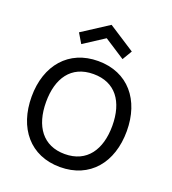

<svg xmlns="http://www.w3.org/2000/svg" viewBox="-143 -888 904 1011"><g transform="rotate(20 308.5 -382.5)"><path d="M192.7 -631.2 160.4 -685.4 308.3 -781.2 456.3 -685.4 424 -631.2 308.3 -706.2ZM308.3 15.6C475 15.6 575 -105.2 575 -282.3C575 -456.3 476 -578.1 308.3 -578.1C143.8 -578.1 41.7 -458.3 41.7 -282.3C41.7 -107.3 140.6 15.6 308.3 15.6ZM493.8 -282.3C493.8 -149 432.3 -57.3 308.3 -57.3C186.5 -57.3 122.9 -145.8 122.9 -282.3C122.9 -413.5 182.3 -505.2 308.3 -505.2C431.3 -505.2 493.8 -417.7 493.8 -282.3Z"/></g></svg>

Font: Manrope3
Style: Regular
Weight: 400
Width: 4
Designer: Mikhail Sharanda
Foundry: Mikhail Sharanda
Version: Version 3.000;PS 003.000;hotconv 1.0.88;makeotf.lib2.5.64775